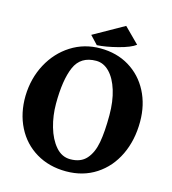

<svg xmlns="http://www.w3.org/2000/svg" viewBox="-134 -1047 1050 1171"><g transform="rotate(15 390.5 -462.0)"><path d="M611 -844Q580 -820 504.5 -800.5Q429 -781 374 -778L325 -830L517 -938ZM750 -395Q750 -278 705.5 -185Q661 -92 579.5 -39Q498 14 391 14Q284 14 202 -35Q120 -84 76 -171Q32 -258 34 -368Q37 -479 85.5 -569.5Q134 -660 216.5 -712.5Q299 -765 401 -765Q505 -765 584 -717Q663 -669 706.5 -585Q750 -501 750 -395ZM226 -369Q226 -294 246 -224Q266 -154 304.5 -109Q343 -64 397 -64Q463 -64 498.5 -104Q534 -144 546.5 -212.5Q559 -281 559 -385Q559 -473 538 -541Q517 -609 480 -647Q443 -685 396 -685Q298 -685 262 -602Q226 -519 226 -369Z"/></g></svg>

Font: Martel Heavy
Style: Regular
Weight: 900
Designer: Dan Reynolds
Foundry: Dan Reynolds
Version: Version 1.001; ttfautohint (v1.1) -l 5 -r 5 -G 72 -x 0 -D la